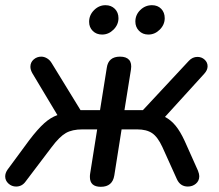

<svg xmlns="http://www.w3.org/2000/svg" viewBox="-27 -712 844 739"><path d="M319 -31Q319 -39 320 -44L347 -214H290Q251 -214 226.5 -200Q202 -186 172 -146L72 -14Q58 6 35 6Q18 6 5.5 -5.5Q-7 -17 -7 -33Q-7 -46 2 -59L86 -173Q118 -215 143 -237.5Q168 -260 194 -269L97 -431Q90 -444 90 -455Q90 -472 102.5 -483Q115 -494 132 -494Q143 -494 154 -487.5Q165 -481 172 -469L283 -288H358L384 -451Q390 -494 435 -494Q459 -494 470 -481.5Q481 -469 477 -444L452 -288H523L700 -478Q714 -493 733 -493Q749 -493 760.5 -482.5Q772 -472 772 -457Q772 -442 759 -428L608 -262Q631 -250 649 -228Q667 -206 684 -169L735 -55Q740 -42 740 -34Q740 -16 727 -5Q714 6 696 6Q667 6 654 -22L598 -146Q580 -185 558.5 -199.5Q537 -214 501 -214H441L413 -37Q406 7 361 7Q319 7 319 -31ZM316 -628Q316 -654 335 -673Q354 -692 379 -692Q401 -692 415 -678Q429 -664 429 -642Q429 -617 410 -598Q391 -579 366 -579Q344 -579 330 -593Q316 -607 316 -628ZM494 -629Q494 -655 513 -673.5Q532 -692 558 -692Q580 -692 593.5 -678Q607 -664 607 -642Q607 -617 588 -598Q569 -579 544 -579Q522 -579 508 -593.5Q494 -608 494 -629Z"/></svg>

Font: SN Pro
Style: Italic
Weight: 400
Italic angle: -9°
Designer: Tobias Whetton
Foundry: Supernotes
Version: Version 1.003